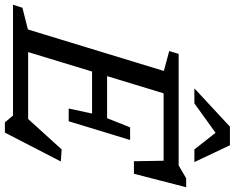

<svg xmlns="http://www.w3.org/2000/svg" viewBox="-130 -840 984 805"><g transform="rotate(90 362.5 -438.0)"><path d="M258 -632.5 174.5 -655 186.5 -694.5H371L159.5 0H-19.5L-7 -39.5L84 -62.5ZM634 -659 655.5 -631.5H295L316 -694.5H654L708 -726H745.5L689 -507H636.5ZM473.5 34 445 0H103.5L124.5 -63.5H486L434 -35.5L587 -204L637.5 -200.5L516.5 34ZM469 -233.5H415.5L436.5 -331.5H204.5L224 -394.5H456L494.5 -491H547.5L508 -362ZM331 -760.5 491.5 -909.5H569.5L640 -760.5H587L510 -858.5H530L394 -760.5Z"/></g></svg>

Font: Newsreader 10pt
Style: Italic
Weight: 400
Italic angle: -17°
Version: Version 1.003